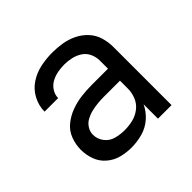

<svg xmlns="http://www.w3.org/2000/svg" viewBox="-137 -690 850 850"><g transform="rotate(-45 288.0 -265.0)"><path d="M238 8Q273 8 307.5 -1.5Q342 -11 369 -34.5Q396 -58 411 -90V0H496V-364Q496 -395 487 -425Q478 -455 456.5 -478Q435 -501 407 -514.5Q379 -528 348.5 -533Q318 -538 287 -538Q250 -538 213.5 -530.5Q177 -523 145.5 -502.5Q114 -482 96 -448Q78 -414 78 -377H163Q163 -377 163 -377Q163 -377 163 -377Q163 -398 175 -416.5Q187 -435 205.5 -445Q224 -455 245 -459Q266 -463 287 -463Q309 -463 331.5 -458Q354 -453 373 -440.5Q392 -428 401.5 -407Q411 -386 411 -364V-313H309Q276 -313 243.5 -309Q211 -305 179.5 -293.5Q148 -282 122 -261Q96 -240 84 -208.5Q72 -177 72 -144Q72 -112 83 -81.5Q94 -51 119 -29.5Q144 -8 175 0Q206 8 238 8ZM271 -68Q244 -68 217.5 -75Q191 -82 174 -104Q157 -126 157 -153Q157 -172 167.5 -189Q178 -206 195.5 -215.5Q213 -225 232 -229.5Q251 -234 270 -236Q289 -238 309 -238H411V-189Q411 -163 401 -138Q391 -113 369.5 -96.5Q348 -80 322.5 -74Q297 -68 271 -68Z"/></g></svg>

Font: Iosevka Sparkle
Style: Regular
Weight: 400
Designer: Belleve Invis
Foundry: Belleve Invis
Version: Version 4.5.0; ttfautohint (v1.8.3)